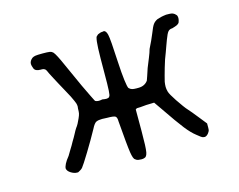

<svg xmlns="http://www.w3.org/2000/svg" viewBox="-84 -675 1030 827"><g transform="rotate(-15 431.0 -261.5)"><path d="M97.7 -493.2Q97.7 -506.8 111.3 -517.6Q117.2 -521.5 125.5 -522.9Q133.8 -524.4 158.2 -524.4Q180.7 -524.4 189.5 -522.9Q198.2 -521.5 201.2 -517.6Q208 -515.6 227.1 -475.1Q246.1 -434.6 285.2 -346.7Q299.8 -316.4 310.1 -294.9Q320.3 -273.4 322.3 -270.5Q323.2 -267.6 329.1 -266.1Q335 -264.6 339.8 -264.6Q345.7 -264.6 355.5 -266.6Q366.2 -264.6 373 -264.6Q377 -264.6 381.8 -266.1Q386.7 -267.6 387.7 -271.5Q390.6 -273.4 392.1 -295.4Q393.6 -317.4 393.6 -378.9Q393.6 -448.2 395 -482.9Q396.5 -517.6 400.4 -530.3Q400.4 -533.2 403.8 -536.1Q407.2 -539.1 410.2 -542Q416 -544.9 421.4 -546.4Q426.8 -547.9 432.6 -547.9Q434.6 -548.8 436.5 -548.8Q447.3 -548.8 452.1 -528.8Q457 -508.8 461.9 -407.2Q464.8 -352.5 468.8 -322.3Q472.7 -292 476.6 -285.2Q483.4 -278.3 490.7 -276.4Q498 -274.4 508.8 -274.4H518.6Q533.2 -274.4 543.9 -279.8Q554.7 -285.2 561.5 -294.9Q562.5 -297.9 567.9 -313Q573.2 -328.1 579.1 -346.7Q586.9 -366.2 595.7 -387.7Q604.5 -409.2 608.4 -423.8Q616.2 -438.5 624 -456.1Q631.8 -473.6 636.7 -485.4Q647.5 -513.7 654.8 -523.4Q662.1 -533.2 674.8 -539.1Q683.6 -542 691.4 -543.9Q699.2 -545.9 714.8 -547.9Q732.4 -547.9 738.8 -546.9Q745.1 -545.9 752 -541Q760.7 -534.2 761.7 -528.3Q762.7 -522.5 762.7 -520.5Q762.7 -512.7 758.8 -502Q754.9 -495.1 747.1 -491.7Q739.3 -488.3 725.6 -484.4Q713.9 -484.4 707 -476.6Q700.2 -468.8 690.4 -442.4Q686.5 -430.7 680.7 -416Q674.8 -401.4 671.9 -391.6Q661.1 -366.2 650.4 -328.6Q639.6 -291 634.8 -270.5Q632.8 -258.8 632.8 -248Q632.8 -238.3 636.2 -226.1Q639.6 -213.9 661.1 -181.6Q672.9 -164.1 683.6 -149.4Q694.3 -134.8 699.2 -129.9Q704.1 -125 715.3 -111.3Q726.6 -97.7 737.3 -84L764.6 -49.8V-31.2Q764.6 -21.5 763.2 -17.6Q761.7 -13.7 756.8 -6.8Q748 3.9 739.3 3.9Q738.3 3.9 732.4 2.9Q726.6 2 707 -14.6Q686.5 -30.3 663.1 -60.1Q639.6 -89.8 589.8 -163.1L567.4 -195.3L532.2 -194.3Q516.6 -192.4 504.9 -191.9Q493.2 -191.4 489.3 -191.4L483.4 -187.5V-92.8Q483.4 -17.6 479.5 2.4Q475.6 22.5 464.8 24.4Q460 26.4 452.1 26.4Q448.2 26.4 439.5 25.4Q430.7 24.4 424.8 18.6Q417 15.6 412.1 -15.6Q407.2 -46.9 398.4 -157.2Q398.4 -174.8 391.6 -179.7Q384.8 -184.6 354.5 -184.6Q342.8 -185.5 333 -185.5Q316.4 -185.5 306.6 -181.2Q296.9 -176.8 285.2 -153.3Q261.7 -110.4 232.4 -62.5Q203.1 -14.6 194.3 -3.9Q188.5 2 182.6 4.9Q176.8 7.8 173.8 9.8H168.9Q156.2 9.8 142.1 1Q127.9 -7.8 126 -19.5Q126 -27.3 132.3 -40Q138.7 -52.7 152.3 -69.3Q156.2 -77.1 166 -92.3Q175.8 -107.4 184.6 -124Q194.3 -139.6 201.7 -153.8Q209 -168 214.8 -176.8Q219.7 -182.6 225.6 -193.4L235.4 -213.9Q241.2 -226.6 242.7 -234.4Q244.1 -242.2 244.1 -255.9Q245.1 -260.7 245.1 -264.6Q245.1 -271.5 242.7 -279.3Q240.2 -287.1 227.5 -313.5Q219.7 -328.1 209 -347.7Q198.2 -367.2 190.4 -381.8Q183.6 -394.5 175.8 -409.2Q168 -423.8 163.1 -433.6Q156.2 -451.2 150.9 -455.1Q145.5 -459 138.7 -459H131.8Q108.4 -459 103 -472.7Q97.7 -486.3 97.7 -493.2Z"/></g></svg>

Font: JasonHandwriting4
Style: Regular
Weight: 400
Version: Version 1.01.21